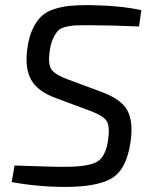

<svg xmlns="http://www.w3.org/2000/svg" viewBox="-20 -722 600 754"><path d="M336 -286 199 -337Q128 -363 102.5 -408.5Q77 -454 87 -529Q93 -575 107.5 -606.5Q122 -638 141.5 -657Q161 -676 192 -686Q223 -696 254 -699Q285 -702 331 -702Q455 -700 535 -682L526 -618Q413 -623 329 -623Q295 -623 278.5 -622.5Q262 -622 240 -617Q218 -612 208 -601.5Q198 -591 188.5 -571Q179 -551 175 -520Q168 -470 182 -449.5Q196 -429 244 -411L379 -361Q455 -333 479.5 -289.5Q504 -246 493 -167Q478 -59 421.5 -23.5Q365 12 236 12Q129 12 26 -7L37 -72Q205 -66 237 -67Q327 -67 361.5 -87Q396 -107 405 -176Q412 -228 398 -248Q384 -268 336 -286Z"/></svg>

Font: Exo 2.0
Style: Italic
Weight: 400
Italic angle: -8°
Designer: Natanael Gama
Version: Version 1.001;PS 001.001;hotconv 1.0.70;makeotf.lib2.5.58329